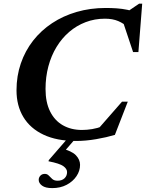

<svg xmlns="http://www.w3.org/2000/svg" viewBox="-20 -730 770 1012"><path d="M523.5 -65.5 487.5 -39 623 -194H653.5L585.5 -19Q542 -6 487 3.5Q432 13 380.5 13Q279.5 13 209.5 -20Q139.5 -53 103.2 -113Q67 -173 67 -254Q67 -329.5 89.8 -395.8Q112.5 -462 154.5 -515.8Q196.5 -569.5 254.8 -608Q313 -646.5 384.5 -667.2Q456 -688 537 -688Q567.5 -688 595.8 -686Q624 -684 652 -678.2Q680 -672.5 708 -662L636.5 -658.5L713 -710.5H729.5L709.5 -455.5H681.5L621.5 -635L662 -580.5Q632.5 -606.5 603 -619Q573.5 -631.5 533 -631.5Q479 -631.5 431.2 -613.2Q383.5 -595 344.8 -561.8Q306 -528.5 278 -482.5Q250 -436.5 235 -380.2Q220 -324 220 -261Q220 -191 244 -142.8Q268 -94.5 311.2 -69.8Q354.5 -45 412 -45Q438 -45 465.5 -49.5Q493 -54 523.5 -65.5ZM283.5 222.5Q306.5 222.5 320 209.8Q333.5 197 333.5 177Q333.5 160 314 145.8Q294.5 131.5 235.5 120L237.5 113.5L357 -24H399L284.5 108.5L301 51.5Q358.5 65.5 380.2 88.5Q402 111.5 402 139Q402 170.5 383.2 198.5Q364.5 226.5 331.5 244Q298.5 261.5 255 261.5Q219.5 261.5 201.8 248.5Q184 235.5 184 218Q184 205.5 192.8 196Q201.5 186.5 216.5 186.5Q229 186.5 237.2 195.5Q245.5 204.5 255.5 213.5Q265.5 222.5 283.5 222.5Z"/></svg>

Font: Newsreader 24pt
Style: Bold Italic
Weight: 700
Italic angle: -17°
Designer: Hugues Gentile
Foundry: Production Type
Version: Version 1.003